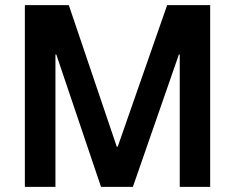

<svg xmlns="http://www.w3.org/2000/svg" viewBox="-20 -727 914 747"><path d="M247.7 -707 434.3 -156.3H438L630.3 -707H797.7V0H679.3V-515H676L497 0H373L199 -515H195.7V0H76.7V-707Z"/></svg>

Font: 42dot Sans Light
Style: Regular
Weight: 300
Designer: 42dot
Version: Version 1.000